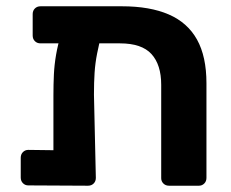

<svg xmlns="http://www.w3.org/2000/svg" viewBox="-20 -591 736 611"><path d="M109 -453Q98 -453 91 -460Q84 -467 84 -478V-546Q84 -557 91 -564Q98 -571 109 -571H368Q457 -571 517 -545Q577 -519 607 -465Q637 -411 637 -326V-25Q637 -14 630 -7Q623 0 613 0H518Q507 0 500 -7Q493 -14 493 -24V-321Q493 -385 462 -419Q431 -453 362 -453ZM224 -517H264Q288 -517 297.5 -507Q307 -497 304 -485Q295 -451 289 -420.5Q283 -390 281 -359.5Q279 -329 279 -290L285 -25Q285 -14 278 -7Q271 0 260 0L70 -1Q60 -1 53 -8Q46 -15 46 -26V-89Q46 -100 53 -107Q60 -114 70 -114L150 -113V-288Q150 -323 151.5 -354Q153 -385 158.5 -417Q164 -449 175 -485Q180 -498 190 -507.5Q200 -517 224 -517Z"/></svg>

Font: Rubik SemiBold
Style: Regular
Weight: 600
Designer: Hubert and Fischer
Foundry: Hubert and Fischer
Version: Version 2.300;gftools[0.9.30]